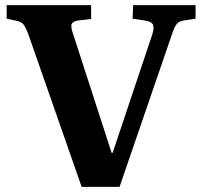

<svg xmlns="http://www.w3.org/2000/svg" viewBox="-20 -730 785 750"><path d="M299 0 90 -598Q79 -626 71 -635.5Q63 -645 43 -649L6 -657V-710H336V-656L285 -650Q266 -647 260.5 -637Q255 -627 265 -599L416 -133H420L574 -593Q583 -620 578 -632.5Q573 -645 551 -649L498 -657L500 -710H744V-657L698 -650Q680 -647 671 -637Q662 -627 651 -594L447 0Z"/></svg>

Font: Literata 36pt
Style: Bold
Weight: 700
Designer: Latin by Veronika Burian and Jose Scaglione. Greek by Irene Vlachou. Cyrillic by Vera Evstafieva.
Foundry: TypeTogether
Version: Version 3.002